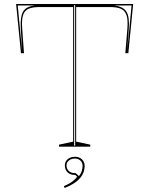

<svg xmlns="http://www.w3.org/2000/svg" viewBox="-20 -728 741 953"><path d="M273 0V-10L343 -25V-693H175Q143 -693 123 -685Q103 -677 95 -654.5Q87 -632 90 -589L99 -464H84L60 -708H641L617 -464H602L612 -583Q616 -629 608 -652.5Q600 -676 580 -684.5Q560 -693 526 -693H358V-25L428 -10V0ZM90 -471 83 -589Q80 -648 96 -672.5Q112 -697 155 -701H68ZM348 -5H353V-703H348ZM611 -471 633 -701H546Q591 -696 607.5 -670Q624 -644 619 -582ZM301 205 297 196Q311 190 323.5 183Q336 176 346.5 167Q357 158 363 149L353 140H349Q335 140 324.5 134Q314 128 308 117.5Q302 107 302 93Q302 80 308.5 70.5Q315 61 326.5 55.5Q338 50 352 50Q366 50 377 56Q388 62 394 72Q400 82 400 95Q400 113 394 128.5Q388 144 375.5 158Q363 172 344.5 183.5Q326 195 301 205ZM372 146Q381 135 385.5 122Q390 109 390 95Q390 84 385 76Q380 68 371.5 63.5Q363 59 351 59Q339 59 330 63.5Q321 68 315.5 75.5Q310 83 310 93Q310 104 315 112.5Q320 121 328.5 126Q337 131 348 131Q350 131 352 131Q354 131 355 131Z"/></svg>

Font: Kalnia Glaze Thin
Style: Regular
Weight: 100
Designer: Frida Medrano
Foundry: Frida Medrano
Version: Version 1.110